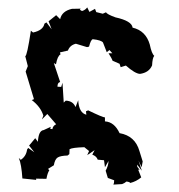

<svg xmlns="http://www.w3.org/2000/svg" viewBox="-20 -479 484 519"><path d="M286.6 20Q288.6 16.1 288.6 8.3L271.5 2L265.6 -17.6Q272.9 -30.8 273.4 -43.9L263.7 -26.9L261.2 -45.9L244.1 -47.4Q241.2 -56.6 229.5 -61L235.8 -73.2L215.8 -59.6L220.7 -70.8L208 -81.1Q175.3 -80.1 168 -75.7L167.5 -62.5L162.6 -58.6Q144 -58.1 136.2 -53.5Q128.4 -48.8 125.5 -32.2L109.9 -22.5L113.3 -18.6Q108.4 -11.7 105.5 4.4L77.1 3.9L78.1 7.3L40.5 3.4Q38.1 -34.7 30.8 -52.2L36.1 -46.9Q50.8 -56.6 53.2 -74.7L56.2 -79.1L72.8 -67.4L58.6 -85.4L75.2 -105.5L82.5 -95.7Q84 -126 98.1 -127.4L117.2 -136.2L115.7 -130.9L121.6 -129.9Q123 -139.2 131.8 -143.1L107.9 -170.9L93.3 -156.2L97.2 -166.5Q89.8 -190.4 65.9 -208.5L71.8 -210.9L49.3 -285.6L55.2 -300.3L48.3 -327.1Q53.2 -328.1 63.5 -396L69.3 -391.1Q96.7 -397 100.1 -415L105.5 -418.5L119.6 -399.9L111.3 -421.4L131.8 -438L142.6 -427.2Q147 -448.7 174.3 -455.1L198.2 -455.6L195.8 -452.6L201.7 -449.2Q210.4 -451.7 215.8 -459L221.7 -446.8L236.8 -455.1L240.2 -446.3L257.8 -441.9L266.6 -445.8Q269 -440.4 292 -432.1Q336.4 -422.4 338.4 -404.3Q374 -396 384.8 -358.9Q390.1 -333.5 397 -328.1Q392.1 -322.8 391.1 -302.2Q382.8 -282.7 358.4 -279.3Q345.2 -279.8 320.3 -301.8L306.2 -297.4L303.2 -306.6L284.2 -314.9Q282.7 -320.3 273.4 -335H283.7L275.9 -343.8L268.6 -337.9L258.3 -364.3Q252.9 -370.6 231 -373Q225.6 -372.1 220.7 -353L215.3 -351.6L185.1 -360.8Q168.9 -356.9 163.6 -342.3L142.1 -337.4L143.6 -332Q135.3 -327.6 131.3 -305.2L125.5 -308.6L142.6 -257.3Q135.3 -255.9 135.3 -244.6L145.5 -244.1L148.9 -255.4L152.3 -201.7L157.7 -207Q177.7 -206.1 184.1 -189.5L191.4 -208Q193.4 -173.8 213.4 -168.9L212.4 -178.2L218.3 -180.7Q257.8 -161.6 263.7 -161.6V-150.9Q289.1 -149.4 303.2 -119.1Q345.2 -111.8 356.9 -70.8L365.7 -42.5L362.8 -26.9L354.5 -44.9L363.3 -17.6L350.6 -34.2L351.1 -28.3L357.4 -20L353.5 -20.5L361.8 0.5Q348.1 11.7 332 15.6Q330.6 12.7 321.8 11.7Q316.9 16.1 310.1 18.6Z"/></svg>

Font: Truetypewriter PolyglOTT
Style: Regular
Weight: 400
Designer: Sergey Beatoff a.k.a. Sam_T
Version: Version 3.76